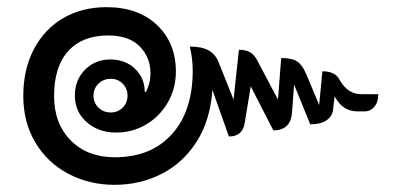

<svg xmlns="http://www.w3.org/2000/svg" viewBox="-20 -563 1121 536"><path d="M45 -295Q45 -370 75 -426.5Q105 -483 157.5 -513Q210 -543 277 -543Q366 -543 418.5 -493Q471 -443 471 -363Q471 -316 448.5 -277Q426 -238 388 -215.5Q350 -193 304 -193Q255 -193 222 -222Q189 -251 189 -296Q189 -340 217.5 -368.5Q246 -397 288 -397Q330 -397 357 -371Q384 -345 384 -307L387 -306Q400 -329 400 -359Q400 -403 370 -433.5Q340 -464 282 -464Q210 -464 170.5 -420.5Q131 -377 131 -295Q131 -218 177.5 -171Q224 -124 300 -124Q402 -124 460 -188.5Q518 -253 518 -366Q518 -399 510 -433Q543 -433 562 -422.5Q581 -412 590 -390L632 -285L647 -424Q668 -424 680 -416Q692 -408 701 -389L756 -285L765 -401Q795 -401 809.5 -391.5Q824 -382 834 -358L871 -270L880 -364Q916 -364 928 -340Q951 -300 988 -300H1036Q1036 -278 1025 -265Q1014 -252 997 -252H979Q958 -252 942.5 -261.5Q927 -271 914 -294L910 -258Q908 -239 892 -227.5Q876 -216 846 -216L801 -327L795 -246Q790 -199 743 -199L680 -322L663 -219Q657 -182 619 -182L573 -312Q567 -227 529 -167.5Q491 -108 431 -77.5Q371 -47 300 -47Q229 -47 170.5 -78Q112 -109 78.5 -165.5Q45 -222 45 -295ZM336 -296Q336 -316 322.5 -329.5Q309 -343 289 -343Q269 -343 255 -329.5Q241 -316 241 -296Q241 -276 255 -262.5Q269 -249 289 -249Q309 -249 322.5 -262.5Q336 -276 336 -296Z"/></svg>

Font: K2D
Style: Regular
Weight: 400
Version: Version 1.000; ttfautohint (v1.6)